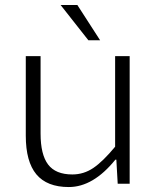

<svg xmlns="http://www.w3.org/2000/svg" viewBox="-20 -734 640 767"><path d="M333 -573.2 222.2 -713.9H289.1L379.9 -573.2ZM254.9 13.2Q167.5 13.2 125.2 -37.6Q83 -88.4 83 -191.9V-509.8H142.1V-200.2Q142.1 -116.7 172.1 -76.9Q202.1 -37.1 269 -37.1Q314.5 -37.1 352.8 -63Q391.1 -88.9 439.9 -147.9V-509.8H498V0H450.2L444.8 -96.2H440.9Q352.5 13.2 254.9 13.2Z"/></svg>

Font: Office Code Pro Light
Style: Regular
Weight: 300
Designer: Nathan Rutzky & Paul D. Hunt
Foundry: Adobe Systems Incorporated
Version: Version 1.004;PS 001.004;hotconv 1.0.70;makeotf.lib2.5.58329